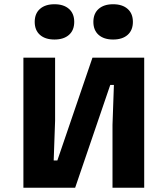

<svg xmlns="http://www.w3.org/2000/svg" viewBox="-20 -885 790 905"><path d="M90.3 -613.1H239.7V-316.2L233.1 -128.5H250.3L415.8 -613.1H659.7V0H510.3V-296.9L516.9 -484.7H499.7L334.2 0H90.3ZM143.6 -781.8Q143.6 -821.1 168.4 -843Q193.2 -865 236.8 -865Q280.3 -865 305.1 -843Q329.9 -821.1 329.9 -781.8Q329.9 -742.6 305.1 -720.6Q280.3 -698.7 236.8 -698.7Q193.2 -698.7 168.4 -720.6Q143.6 -742.6 143.6 -781.8ZM420.1 -781.8Q420.1 -821.1 444.9 -843Q469.7 -865 513.2 -865Q556.8 -865 581.6 -843Q606.4 -821.1 606.4 -781.8Q606.4 -742.6 581.6 -720.6Q556.8 -698.7 513.2 -698.7Q469.7 -698.7 444.9 -720.6Q420.1 -742.6 420.1 -781.8Z"/></svg>

Font: Martian Mono VF sWd Rg
Style: Regular
Weight: 400
Width: 6
Monospace: yes
Designer: Roman Shamin
Foundry: Evil Martians
Version: Version 1.100